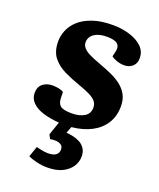

<svg xmlns="http://www.w3.org/2000/svg" viewBox="-142 -616 782 943"><g transform="rotate(20 249.0 -144.0)"><path d="M218 240Q192 240 164 233.5Q136 227 118 218L137 163Q150 166 166 169.5Q182 173 199 173Q214 173 226 169.5Q238 166 245.5 157Q253 148 253 134Q253 118 242 110.5Q231 103 215.5 102Q200 101 185 104L174 83L198 13Q153 10 116 -1Q79 -12 57.5 -33Q36 -54 36 -83Q36 -116 57 -132Q78 -148 107 -148Q124 -148 140.5 -144.5Q157 -141 165 -135L166 -104Q166 -77 181 -64Q196 -51 241 -51Q281 -51 306.5 -66.5Q332 -82 332 -113Q332 -133 320.5 -146.5Q309 -160 286.5 -171Q264 -182 230 -194Q186 -209 146.5 -228Q107 -247 82.5 -278Q58 -309 58 -361Q58 -390 70 -419.5Q82 -449 109 -473.5Q136 -498 179.5 -513Q223 -528 285 -528Q331 -528 372 -515.5Q413 -503 438 -479Q463 -455 463 -419Q463 -392 445.5 -376.5Q428 -361 403 -361Q382 -361 362.5 -368Q343 -375 334 -383L340 -408Q347 -435 333 -449.5Q319 -464 276 -464Q246 -464 225.5 -455.5Q205 -447 195.5 -433.5Q186 -420 186 -403Q186 -387 197.5 -374Q209 -361 231.5 -350Q254 -339 285 -328Q317 -316 347.5 -303Q378 -290 402.5 -272Q427 -254 442 -228.5Q457 -203 457 -166Q457 -115 433.5 -77Q410 -39 366.5 -16Q323 7 263 13L250 47Q266 48 285 52Q304 56 321 65Q338 74 349 90.5Q360 107 360 132Q360 161 343.5 185.5Q327 210 296 225Q265 240 218 240Z"/></g></svg>

Font: Literata
Style: Bold Italic
Weight: 700
Italic angle: -2°
Designer: Latin by Veronika Burian and Jose Scaglione. Greek by Irene Vlachou. Cyrillic by Vera Evstafieva
Foundry: TypeTogether
Version: Version 3.103;gftools[0.9.29]